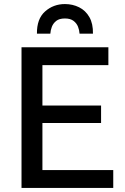

<svg xmlns="http://www.w3.org/2000/svg" viewBox="-20 -926 616 946"><path d="M86 0V-693H514V-605H189V-406H478V-320H189V-88H538V0ZM162 -760Q161 -833 202 -869.5Q243 -906 300 -906Q338 -906 370 -890Q402 -874 420.5 -841.5Q439 -809 438 -760H372Q371 -777 364.5 -794Q358 -811 342.5 -823Q327 -835 300 -835Q272 -835 257 -823Q242 -811 235.5 -794Q229 -777 228 -760Z"/></svg>

Font: Ubuntu Sans Medium
Style: Regular
Weight: 500
Designer: Dalton Maag Ltd
Foundry: Dalton Maag Ltd
Version: Version 1.006; ttfautohint (v1.8.4.7-5d5b)